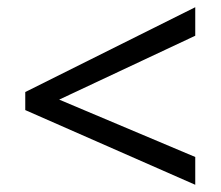

<svg xmlns="http://www.w3.org/2000/svg" viewBox="-20 -602 612 532"><path d="M521 -90 50 -297V-347L521 -582V-503L144 -326L521 -167Z"/></svg>

Font: Noto Sans Telugu
Style: Regular
Weight: 400
Designer: Jelle Bosma - Monotype Design Team
Foundry: Monotype Imaging Inc.
Version: Version 2.003